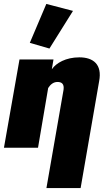

<svg xmlns="http://www.w3.org/2000/svg" viewBox="-61 -747 545 971"><path d="M173.8 204.1H346.7L440.4 -336.4C456.5 -420.9 411.1 -457 340.3 -457C272 -457 223.1 -428.2 201.7 -397.5H201.2L209.5 -446.3H37.6L-41 0H131.3L182.6 -301.8C193.8 -319.8 209.5 -332.5 229.5 -332.5C251.5 -332.5 264.6 -322.3 260.3 -292.5ZM189 -501.5 308.1 -691.9 173.3 -727.1 89.8 -530.3Z"/></svg>

Font: Roboto Flex Super Cond Black
Style: Italic
Weight: 900
Width: 3
Italic angle: -10°
Designer: Berlow after Robertson
Foundry: Google
Version: Version 3.200;Glyphs 3.3 (3311)